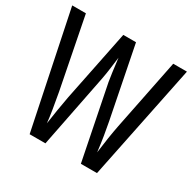

<svg xmlns="http://www.w3.org/2000/svg" viewBox="-158 -873 1034 1032"><g transform="rotate(30 359.5 -357.0)"><path d="M716 -714H631L543 -276C533 -225 523 -162 515 -97C507 -166 497 -223 487 -275L400 -714H321L232 -274C222 -220 211 -155 203 -97C199 -140 188 -205 175 -276L89 -714H4L152 0H250L340 -456C349 -501 354 -552 360 -595C368 -527 375 -479 379 -455L470 0H570Z"/></g></svg>

Font: Noto Sans Lao Looped ExtraCondensed
Style: Regular
Weight: 400
Width: 2
Designer: Mark Frömberg, Ben Mitchell
Foundry: The Fontpad Ltd
Version: Version 1.002